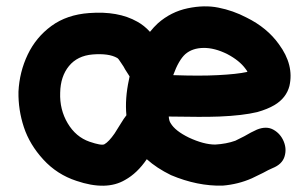

<svg xmlns="http://www.w3.org/2000/svg" viewBox="-20 -568 960 603"><path d="M679 15Q728 11 771 -8L806 -25Q824 -35 836 -40Q866 -52 873.5 -76Q881 -100 871 -124Q861 -148 839 -160.5Q817 -173 787 -161Q769 -153 747 -140L719 -126Q691 -116 656 -114Q620 -114 573 -136Q530 -157 516 -181Q511 -188 510 -202Q618 -200 669 -202Q742 -205 788 -216Q820 -225 842 -238Q879 -260 889 -298Q904 -364 856 -429Q819 -481 754 -513Q712 -535 666 -544Q622 -553 569.5 -542Q517 -531 476 -495Q463 -483 451 -468Q433 -488 411 -500Q351 -534 260 -527Q190 -522 141.5 -486.5Q93 -451 67 -396.5Q41 -342 38 -280Q37 -223 55 -168.5Q73 -114 116 -67Q159 -20 220 0Q314 32 373 -3Q411 -24 441 -68Q472 -40 517 -18Q600 17 679 15ZM308 -115Q299 -110 261 -123Q218 -138 192.5 -181Q167 -224 169 -277Q170 -328 196.5 -360.5Q223 -393 271 -397Q322 -401 348 -386Q352 -384 360 -371L368 -359Q372 -351 373 -350Q381 -338 387 -328Q386 -324 385 -318Q372 -258 377 -206Q369 -196 360 -181L340 -149Q322 -123 308 -115ZM524 -332Q541 -379 562 -398Q584 -417 619 -417.5Q654 -418 694 -398Q732 -378 751 -352Q755 -347 757 -343L756 -342Q724 -335 664 -332Q608 -329 524 -332Z"/></svg>

Font: Balsamiq Sans
Style: Bold
Weight: 700
Designer: Michael Angeles
Foundry: Balsamiq SRL
Version: Version 1.020; ttfautohint (v1.8.4.7-5d5b);gftools[0.9.26]